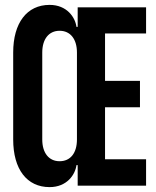

<svg xmlns="http://www.w3.org/2000/svg" viewBox="-20 -760 640 786"><path d="M183 6C254 6 288 -45 293 -84H298V0H578V-108H410V-321H553V-429H410V-623H578V-730H298V-650H293C288 -689 254 -740 183 -740C90 -740 34 -666 34 -545V-189C34 -67 90 6 183 6ZM224 -100C180 -100 153 -134 153 -189V-545C153 -600 180 -634 224 -634C268 -634 295 -600 295 -545V-189C295 -133 268 -100 224 -100Z"/></svg>

Font: Tekne LDO
Style: Bold
Weight: 700
Monospace: yes
Designer: Alessio Laiso, Mario Rullo, Paolo Rosset
Foundry: Alessio Laiso
Version: Version 1.000;hotconv 1.0.109;makeotfexe 2.5.65596